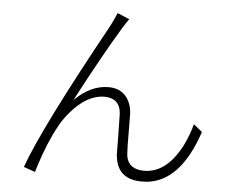

<svg xmlns="http://www.w3.org/2000/svg" viewBox="-55 -840 1109 928"><g transform="rotate(5 500.0 -375.5)"><path d="M537.1 -752Q520.5 -728.5 504.9 -703.1Q422.9 -567.4 312.5 -358.4Q307.6 -347.7 302.7 -338.9Q378.9 -416 466.8 -416Q535.2 -416 565.4 -359.4Q579.1 -333 581.1 -299.8Q582 -269.5 582 -209Q582 -135.7 584 -107.4Q585.9 -38.1 654.3 -29.3Q663.1 -28.3 671.9 -28.3Q780.3 -28.3 852.5 -167Q877.9 -217.8 892.6 -273.4L934.6 -239.3Q852.5 5.9 691.4 23.4Q677.7 24.4 665 24.4Q554.7 24.4 537.1 -73.2Q535.2 -84 534.2 -94.7Q533.2 -125 533.2 -191.4Q532.2 -260.7 531.2 -292Q527.3 -359.4 465.8 -367.2Q458 -368.2 450.2 -368.2Q367.2 -368.2 288.1 -276.4Q257.8 -241.2 238.3 -204.1Q194.3 -125 156.2 -5.9Q150.4 11.7 147.5 23.4L91.8 3.9Q162.1 -192.4 449.2 -712.9Q468.8 -751 478.5 -776.4Z"/></g></svg>

Font: Taipei Sans TC Beta Light
Style: Regular
Weight: 300
Designer: JT Foundry
Foundry: JT Foundry
Version: Version 1.000